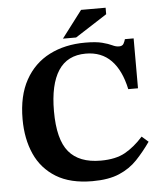

<svg xmlns="http://www.w3.org/2000/svg" viewBox="-57 -881 799 943"><g transform="rotate(-5 342.5 -409.5)"><path d="M361 12Q252 12 182 -31Q112 -74 78.5 -149Q45 -224 45 -321Q45 -436 88 -513.5Q131 -591 207.5 -630Q284 -669 384 -669Q437 -669 467.5 -661Q498 -653 515.5 -644.5Q533 -636 548 -636Q565 -636 571 -647Q577 -658 580 -669H623V-423H575Q555 -517 507 -566Q459 -615 382 -615Q291 -615 246.5 -546.5Q202 -478 202 -347Q202 -207 253 -146Q304 -85 410 -85Q484 -85 530.5 -111Q577 -137 620 -185L652 -157Q619 -110 582.5 -71.5Q546 -33 493.5 -10.5Q441 12 361 12ZM342 -698H277L378 -831H499V-799Z"/></g></svg>

Font: STIX Two Text
Style: Bold
Weight: 700
Designer: Ross Mills, John Hudson & Paul Hanslow, Tiro Typeworks Ltd; with prior portions MicroPress Inc., and Coen Hoffman.
Foundry: Tiro Typeworks Ltd
Version: Version 2.13 b171